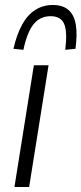

<svg xmlns="http://www.w3.org/2000/svg" viewBox="-20 -751 327 771"><path d="M38 0 116 -489H175L97 0ZM74 -551 34 -555Q47 -612 68.5 -651.5Q90 -691 121.5 -711Q153 -731 192 -731Q232 -731 255 -711Q278 -691 284.5 -651.5Q291 -612 283 -555L242 -551Q251 -622 238 -654Q225 -686 183 -686Q141 -686 115 -654Q89 -622 74 -551Z"/></svg>

Font: Nunito Sans 10pt Condensed Light
Style: Italic
Weight: 300
Width: 3
Italic angle: -9°
Designer: Vernon Adams
Foundry: Vernon Adams
Version: Version 3.101;gftools[0.9.27]